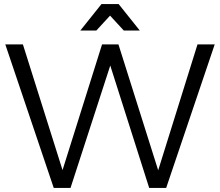

<svg xmlns="http://www.w3.org/2000/svg" viewBox="-20 -917 1073 937"><path d="M517.1 -840.8 450.2 -768.1H372.1L475.1 -897H559.1L662.1 -768.1H584ZM943.8 -700.2H1027.8L791 0H708L518.1 -597.2L324.2 0H242.2L5.9 -700.2H91.8L285.2 -86.9L478 -700.2H558.1L752 -85.9Z"/></svg>

Font: Montserrat-Arabic Light
Style: Regular
Weight: 300
Designer: Mohamed Gaber
Foundry: Kief Type Foundry
Version: Version 5.008;PS 005.008;hotconv 1.0.88;makeotf.lib2.5.64775